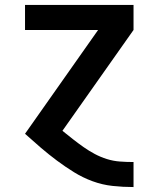

<svg xmlns="http://www.w3.org/2000/svg" viewBox="-20 -540 640 775"><path d="M518 215Q476 215 434.5 210.5Q393 206 353.5 191.5Q314 177 278.5 155Q243 133 209.5 108Q176 83 144 55.5Q112 28 81 0L376 -419H81V-520H519V-419L232 -12Q253 5 274 21.5Q295 38 317 53.5Q339 69 362.5 81.5Q386 94 411.5 102Q437 110 464 112Q491 114 518 114H519V215Z"/></svg>

Font: Iosevka Fixed Extended
Style: Bold
Weight: 700
Width: 7
Monospace: yes
Designer: Belleve Invis
Foundry: Belleve Invis
Version: Version 24.1.1; ttfautohint (v1.8.4)